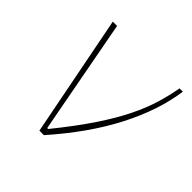

<svg xmlns="http://www.w3.org/2000/svg" viewBox="-144 -679 812 812"><g transform="rotate(45 262.0 -272.5)"><path d="M196 0 89.5 -545.5H115.1L211.6 -31.2H217.3Q291.5 -122.9 340.2 -195.8Q388.8 -268.8 418.3 -328.8Q447.8 -388.8 463.8 -441.6Q479.8 -494.3 488.6 -545.5H508.5Q490.4 -416.9 419.4 -279.5Q348.4 -142 223 0Z"/></g></svg>

Font: Inter Thin  BETA
Style: Italic
Weight: 100
Italic angle: -9.39999°
Designer: Rasmus Andersson
Foundry: rsms
Version: Version 3.011;git-f93a4a705